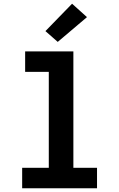

<svg xmlns="http://www.w3.org/2000/svg" viewBox="-20 -1011 640 1031"><path d="M99 0V-110H242V-625H115V-735H374V-110H501V0ZM290 -786 224 -844 367 -991 447 -919Z"/></svg>

Font: Iosevka HT Extrabold Extended
Style: Regular
Weight: 800
Width: 7
Monospace: yes
Designer: Belleve Invis
Foundry: Belleve Invis
Version: Version 32.3.0; ttfautohint (v1.8.4)